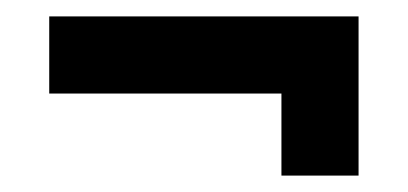

<svg xmlns="http://www.w3.org/2000/svg" viewBox="-20 -420 497 234"><path d="M323 -206V-306H40V-400H417V-206Z"/></svg>

Font: Odibee Sans
Style: Regular
Weight: 400
Designer: James Barnard - Barnard Co. Limited
Version: Version 2.001; ttfautohint (v1.8.3)